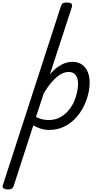

<svg xmlns="http://www.w3.org/2000/svg" viewBox="-124 -1005 779 1510"><path d="M-65 485Q-81 485 -94.5 477.5Q-108 470 -102 452L354 -953Q360 -973 369.5 -979Q379 -985 399 -985Q430 -985 438.5 -975.5Q447 -966 440 -946L268 -419Q300 -457 331 -478.5Q362 -500 390.5 -509.5Q419 -519 444 -519Q508 -519 544.5 -475Q581 -431 581 -355Q581 -309 568 -258Q555 -207 529 -158Q503 -109 464.5 -69.5Q426 -30 375 -6.5Q324 17 260 17Q228 17 197 7Q166 -3 138 -19L-17 459Q-21 472 -31.5 478.5Q-42 485 -65 485ZM159 -85Q186 -72 209.5 -66.5Q233 -61 258 -61Q307 -61 345 -80.5Q383 -100 410.5 -131.5Q438 -163 455.5 -200.5Q473 -238 481.5 -276Q490 -314 490 -345Q490 -375 481.5 -396Q473 -417 456.5 -428Q440 -439 415 -439Q384 -439 351 -419.5Q318 -400 285 -362Q252 -324 220 -271Z"/></svg>

Font: Playwrite NO
Style: Regular
Weight: 400
Designer: Veronika Burian, José Scaglione
Foundry: TypeTogether
Version: Version 1.002